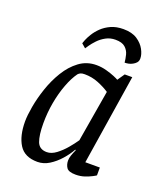

<svg xmlns="http://www.w3.org/2000/svg" viewBox="-135 -803 763 902"><g transform="rotate(20 247.0 -352.5)"><path d="M326.4 -715.2Q369.4 -715.2 395.7 -697.8Q422 -680.3 434.7 -656.5Q447.5 -632.6 447.5 -612.3Q447.5 -606 445.7 -600.5Q443.9 -595.1 439.7 -590.4Q433.2 -583.3 423.5 -578.1Q413.8 -572.8 403.8 -570.8Q393.8 -568.8 384.7 -568.8Q383.2 -586.8 378.1 -607Q373 -627.1 357.1 -641.3Q341.2 -655.5 308.3 -655.5Q282 -655.5 260.5 -643.7Q238.9 -631.9 223.4 -615.4Q207.9 -599 198.5 -585.2Q189.2 -571.5 187.2 -568.5L166.5 -586.4Q167.5 -590.5 173.2 -604.6Q178.8 -618.6 190.3 -637.3Q201.8 -656 220.1 -673.7Q238.4 -691.3 264.8 -703.3Q291.2 -715.2 326.4 -715.2ZM158.3 9.4Q94.4 9.4 67 -34Q39.6 -77.4 39.6 -150Q39.6 -179.2 47.5 -224.3Q55.4 -269.5 72.2 -319.6Q89.1 -369.8 115.7 -413.5Q142.2 -457.3 179.6 -485.2Q216.9 -513 265.3 -513Q290.2 -513 314.7 -506.4Q339.3 -499.7 357.2 -492.2Q375.2 -484.6 379.7 -481.4L404.1 -517H441.9L371.3 -66H443.9V-26.9Q441.9 -24.9 427.6 -17.3Q413.3 -9.7 392.7 -2.6Q372.1 4.4 348.2 4.4Q312.6 4.4 302.5 -10.7Q292.3 -25.8 292.3 -45.9Q292.3 -58.3 296.9 -71.9Q301.5 -85.4 309.8 -103.6L306.8 -105.6Q291.9 -78.3 268.3 -51.8Q244.8 -25.3 216.9 -7.9Q189.1 9.4 158.3 9.4ZM184.2 -48.7Q207.4 -48.7 231.1 -66.5Q254.8 -84.3 275.2 -108.5Q295.7 -132.8 309.7 -153.5L353.3 -411.1Q329.3 -427.2 296.7 -440.4Q264.1 -453.6 227.8 -453.6Q213.6 -453.6 206.7 -450.1Q199.8 -446.6 195 -441.4Q174.5 -413.1 158.2 -369.7Q141.8 -326.2 132.6 -275.5Q123.3 -224.7 123.3 -171Q123.3 -111.5 135.1 -80.1Q147 -48.7 184.2 -48.7Z"/></g></svg>

Font: Faustina Light
Style: Italic
Weight: 300
Italic angle: -8°
Designer: Alfonso Garcia
Foundry: http://www.omnibus-type.com
Version: Version 1.200